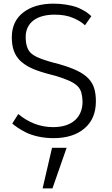

<svg xmlns="http://www.w3.org/2000/svg" viewBox="-20 -743 612 1047"><path d="M212.4 284.2 263.7 63H343.3L266.1 284.2ZM502.9 -190.4Q502.9 -95.2 440.4 -42.5Q377.9 10.3 272 10.3Q226.6 10.3 186.5 1.2Q146.5 -7.8 118.2 -22.5Q104 -29.8 93.5 -36.1Q83 -42.5 74.7 -48.1Q66.4 -53.7 59.6 -58.8Q52.7 -64 46.9 -69.3L79.6 -121.1Q165.5 -49.8 270 -49.8Q308.1 -49.8 337.9 -59.3Q367.7 -68.8 388.2 -86.9Q408.7 -105 419.4 -130.9Q430.2 -156.7 430.2 -189Q429.2 -218.3 423.3 -238.8Q417.5 -259.3 401.4 -274.7Q385.3 -290 357.2 -302.7Q329.1 -315.4 284.2 -329.1L269 -333L241.7 -340.3Q226.6 -344.2 226.1 -344.7Q179.2 -357.9 147.2 -373.3Q115.2 -388.7 90.8 -411.1Q66.9 -434.6 55.7 -465.6Q44.4 -496.6 44.4 -539.6Q44.4 -626.5 106.4 -674.8Q168.5 -723.1 272.5 -723.1Q309.6 -723.1 342 -717.5Q374.5 -711.9 395 -705.1Q404.8 -701.7 414.6 -697Q424.3 -692.4 434.1 -687Q453.1 -676.3 460.4 -669.9Q464.4 -667 468.5 -663.3Q472.7 -659.7 478 -654.8L443.4 -605Q420.9 -627.4 378.9 -645Q337.9 -663.1 277.8 -663.1Q241.2 -663.1 211.9 -655Q182.6 -647 162.4 -631.6Q142.1 -616.2 131.1 -593.5Q120.1 -570.8 120.1 -541.5Q120.1 -483.9 145 -457Q169.4 -430.7 244.1 -409.2L272.9 -400.9L301.3 -393.6Q361.3 -376.5 400.4 -357.7Q439.5 -338.9 462.2 -314.9Q484.9 -291 493.9 -260.7Q502.9 -230.5 502.9 -190.4Z"/></svg>

Font: Ride Light
Style: Regular
Weight: 300
Version: Version 3.000